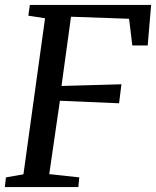

<svg xmlns="http://www.w3.org/2000/svg" viewBox="-21 -763 637 783"><path d="M-1.3 0 3.3 -39.6 74.6 -52.2 162.7 -688.5 94.5 -699.1 100.8 -743H595.4L581.3 -577.6H518.6L505.4 -686.4L268.6 -694.8L229.8 -412.4L474.2 -419.3L464.6 -341.8L223.3 -352.1L179.8 -52.9L302.4 -39.6L298.4 0Z"/></svg>

Font: Merriweather Light
Style: Italic
Weight: 300
Italic angle: -7.8°
Designer: Eben Sorkin
Foundry: Eben Sorkin
Version: Version 2.101